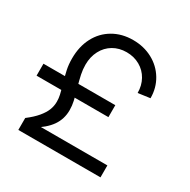

<svg xmlns="http://www.w3.org/2000/svg" viewBox="-161 -866 1003 1016"><g transform="rotate(30 341.0 -358.0)"><path d="M182 -231Q182 -252 177.5 -272Q173 -292 163 -326Q150 -372 143.5 -402.5Q137 -433 137 -470Q137 -543 166 -598.5Q195 -654 248 -685Q301 -716 369 -716Q435 -716 488 -687.5Q541 -659 571.5 -608.5Q602 -558 602 -495L529 -485Q529 -530 509 -566Q489 -602 453 -622.5Q417 -643 372 -643Q326 -643 290.5 -622Q255 -601 235 -563Q215 -525 215 -477Q215 -448 221 -419.5Q227 -391 239 -348Q251 -307 257 -280Q263 -253 263 -226Q263 -172 233.5 -129.5Q204 -87 140 -49L131 -73H582V0H80V-73Q118 -102 140.5 -129Q163 -156 172.5 -180.5Q182 -205 182 -231ZM20 -370H459V-297H20Z"/></g></svg>

Font: Uncut Sans Variable
Style: Regular
Weight: 400
Designer: Kasper Nordkvist
Foundry: UNCUT.wtf
Version: Version 1.304;Glyphs 3.2 (3246)